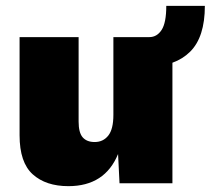

<svg xmlns="http://www.w3.org/2000/svg" viewBox="-20 -627 721 657"><path d="M214 10Q137 10 92 -30.5Q47 -71 47 -164V-500H249V-211Q249 -173 263 -157Q277 -141 304 -141Q333 -141 350.5 -163Q368 -185 368 -234V-500H570V0H389L384 -100Q339 10 214 10ZM491 -400V-500Q517 -500 533 -524.5Q549 -549 549 -607H681Q681 -500 630.5 -450Q580 -400 491 -400Z"/></svg>

Font: Work Sans ExtraBold
Style: Regular
Weight: 800
Designer: Wei Huang
Foundry: Wei Huang
Version: Version 2.012; ttfautohint (v1.8.3)